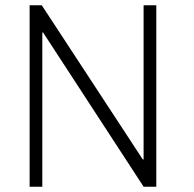

<svg xmlns="http://www.w3.org/2000/svg" viewBox="-20 -706 734 726"><path d="M523 0H571V-686H523V-103H520L138 -686H92V0H140V-583H143L523 0Z"/></svg>

Font: ChivoLight
Style: Regular
Weight: 300
Designer: Hector Gatti
Foundry: Omnibus-Type
Version: Version 1.004;PS 001.004;hotconv 1.0.88;makeotf.lib2.5.64775